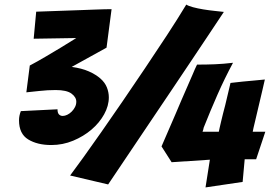

<svg xmlns="http://www.w3.org/2000/svg" viewBox="-20 -776 1178 838"><path d="M452 29 286 -10Q308 -39 343.5 -88.5Q379 -138 422.5 -200Q466 -262 514.5 -333Q563 -404 612.5 -477.5Q662 -551 708.5 -622Q755 -693 793 -756Q802 -750 822.5 -744.5Q843 -739 867.5 -735Q892 -731 916 -728.5Q940 -726 957 -724Q927 -679 889.5 -622.5Q852 -566 811 -505Q770 -444 727.5 -380.5Q685 -317 645 -258Q551 -118 452 29ZM204 -143Q143 -143 103 -167.5Q63 -192 63 -251Q63 -271 71 -291L231 -299Q231 -283 237.5 -276.5Q244 -270 254 -270Q263 -270 273.5 -275Q284 -280 293 -289Q302 -298 307.5 -309Q313 -320 313 -332Q313 -352 292 -367.5Q271 -383 223 -383Q187 -383 152 -379Q117 -375 95 -373L110 -490Q144 -508 179.5 -529Q215 -550 245 -568Q280 -590 313 -610L127 -607L138 -725Q214 -728 279 -730Q307 -731 335.5 -732Q364 -733 389 -734Q414 -735 434.5 -735.5Q455 -736 467 -736L445 -568L293 -484Q337 -478 367.5 -464.5Q398 -451 418 -433.5Q438 -416 446.5 -394.5Q455 -373 455 -351Q455 -314 434.5 -277Q414 -240 379.5 -210.5Q345 -181 299.5 -162Q254 -143 204 -143ZM877 42 896 -79 729 -68 685 -137Q717 -210 746 -278Q759 -308 771.5 -338Q784 -368 797 -396.5Q810 -425 820.5 -450.5Q831 -476 840 -494Q881 -494 918 -495.5Q955 -497 997 -502Q960 -433 929 -362.5Q898 -292 869 -219Q868 -214 867 -210Q866 -206 864 -201H935Q936 -206 938.5 -217.5Q941 -229 945 -245.5Q949 -262 953.5 -280.5Q958 -299 963 -317Q974 -361 986 -414Q1014 -417 1040 -420Q1063 -422 1089 -424.5Q1115 -427 1136 -429Q1134 -418 1126 -385.5Q1118 -353 1109.5 -315.5Q1101 -278 1093 -245.5Q1085 -213 1083 -201H1138L1098 -81H1048L1039 18Z"/></svg>

Font: Bangers
Style: Regular
Weight: 400
Designer: vernon adams
Foundry: Vernon Adams
Version: Version 2.000